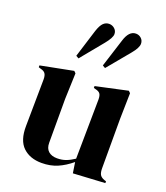

<svg xmlns="http://www.w3.org/2000/svg" viewBox="-144 -879 856 992"><g transform="rotate(20 283.5 -382.5)"><path d="M61 -137 64 -394Q64 -416 56.5 -426.5Q49 -437 31 -441L19 -445V-455L198 -490L208 -480L203 -338V-97Q203 -66 220.5 -50.5Q238 -35 268 -35Q295 -35 316.5 -43Q338 -51 362 -67L366 -393Q366 -415 359 -425Q352 -435 333 -439L323 -442V-452L498 -490L508 -480L505 -338V-67Q505 -44 511.5 -32Q518 -20 537 -13L547 -10V0L372 10L363 -49Q326 -18 287.5 -1.5Q249 15 201 15Q137 15 98.5 -21.5Q60 -58 61 -137ZM181 -567 229 -721Q240 -754 253.5 -767Q267 -780 285 -780Q302 -780 315 -768.5Q328 -757 328 -739Q328 -719 297 -681L196 -558ZM327 -567 376 -721Q394 -780 432 -780Q449 -780 461.5 -768.5Q474 -757 474 -739Q474 -717 444 -681L342 -558Z"/></g></svg>

Font: DeepMind Serif Display
Style: Regular
Weight: 800
Designer: Frank Grießhammer / Modifications: Colophon Foundry
Foundry: Colophon Foundry
Version: Version 5.002